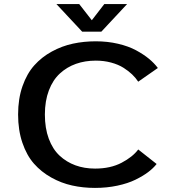

<svg xmlns="http://www.w3.org/2000/svg" viewBox="-20 -908 890 939"><path d="M601.5 -888 475.5 -753H382L256 -888H367.5L429 -809L490 -888ZM444.5 11Q386 11 332.8 -0.8Q279.5 -12.5 230.8 -39.8Q182 -67 146.2 -107.5Q110.5 -148 89.5 -209.8Q68.5 -271.5 68.5 -348Q68.5 -425 90 -486.5Q111.5 -548 147.8 -588.5Q184 -629 233.5 -656Q283 -683 336.5 -694.5Q390 -706 448.5 -706Q506 -706 557.2 -694Q608.5 -682 645.5 -662Q682.5 -642 708.5 -620.5Q734.5 -599 752 -575.5L656 -508.5Q643.5 -527.5 626 -544.2Q608.5 -561 583.5 -576.8Q558.5 -592.5 523.5 -602Q488.5 -611.5 448.5 -611.5Q396 -611.5 351.5 -595.8Q307 -580 272.8 -548.5Q238.5 -517 219 -465.8Q199.5 -414.5 199.5 -348Q199.5 -281 218.5 -229.8Q237.5 -178.5 271.2 -147Q305 -115.5 348.8 -99.5Q392.5 -83.5 445 -83.5Q520.5 -83.5 575 -112.2Q629.5 -141 656 -177L746 -106Q730 -85.5 704.5 -66.2Q679 -47 642.2 -29Q605.5 -11 554 0Q502.5 11 444.5 11Z"/></svg>

Font: League Mono Wide Medium
Style: Regular
Weight: 500
Width: 8
Designer: Tyler Finck
Foundry: The League of Moveable Type / Tyler Finck
Version: Version 2.210